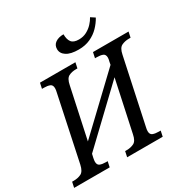

<svg xmlns="http://www.w3.org/2000/svg" viewBox="-227 -1095 1232 1267"><g transform="rotate(-30 389.5 -461.5)"><path d="M-24 0 -15 -42H-2Q30 -42 54 -54Q78 -66 88 -112L192 -604Q196 -620 196 -633Q196 -658 178.5 -665Q161 -672 133 -672H119L128 -714H398L389 -672H378Q346 -672 322.5 -660Q299 -648 290 -602L208 -220L590 -583L594 -604Q599 -623 599 -633Q599 -658 581.5 -665Q564 -672 536 -672H523L532 -714H803L794 -672H781Q750 -672 725.5 -660Q701 -648 692 -602L587 -110Q583 -94 583 -81Q583 -56 601 -49Q619 -42 646 -42H660L651 0H380L389 -42H400Q432 -42 456 -54Q480 -66 489 -112L572 -499L191 -136L185 -110Q181 -91 181 -81Q181 -56 198 -49Q215 -42 243 -42H256L247 0ZM460 -775Q399 -775 367.5 -795.5Q336 -816 336 -849Q336 -880 360 -896.5Q384 -913 422 -913Q422 -873 438 -852.5Q454 -832 494 -832Q527 -832 553.5 -846Q580 -860 599.5 -881Q619 -902 630 -923L662 -902Q644 -869 616 -840Q588 -811 549 -793Q510 -775 460 -775Z"/></g></svg>

Font: Noto Serif SemiCondensed
Style: Italic
Weight: 400
Width: 4
Italic angle: -12°
Designer: Monotype Design Team
Foundry: Monotype Imaging Inc.
Version: Version 2.013